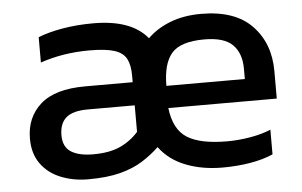

<svg xmlns="http://www.w3.org/2000/svg" viewBox="-42 -543 964 612"><g transform="rotate(-5 440.5 -237.0)"><path d="M217 10Q170 10 130 -6Q90 -22 66.5 -54.5Q43 -87 43 -135Q43 -203 89.5 -244.5Q136 -286 233 -286H385V-307Q385 -341 374.5 -361Q364 -381 336.5 -390Q309 -399 256 -399Q172 -399 99 -374V-455Q131 -468 177 -476Q223 -484 276 -484Q398 -484 449 -421Q478 -450 521.5 -467Q565 -484 621 -484Q729 -484 783.5 -427.5Q838 -371 838 -282V-194H491Q499 -125 541 -98.5Q583 -72 669 -72Q705 -72 743 -78.5Q781 -85 809 -97V-18Q777 -4 735.5 3Q694 10 647 10Q582 10 529.5 -10.5Q477 -31 446 -73Q422 -50 392 -31Q362 -12 320 -1Q278 10 217 10ZM491 -265H742V-298Q742 -347 715 -374.5Q688 -402 624 -402Q548 -402 519.5 -369Q491 -336 491 -265ZM240 -68Q292 -68 326 -83.5Q360 -99 385 -127V-212H235Q187 -212 165.5 -193.5Q144 -175 144 -137Q144 -100 169 -84Q194 -68 240 -68Z"/></g></svg>

Font: Kanit
Style: Regular
Weight: 400
Designer: Katatrad Team
Foundry: CadsonDemak
Version: Version 2.000; ttfautohint (v1.8.3)